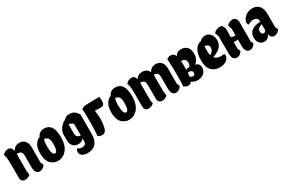

<svg xmlns="http://www.w3.org/2000/svg" viewBox="114 -1656 4327 2900"><g transform="rotate(-30 2277.0 -206.0)"><path d="M185 -118Q185 -69 197 -45Q191 -29 163.5 -14.5Q136 0 102.5 0Q69 0 50.5 -20.5Q32 -41 32 -76V-330Q32 -413 16 -468L10 -487Q14 -492 21.5 -500Q29 -508 54 -521Q79 -534 106 -534Q169 -534 182 -454Q193 -485 223.5 -507.5Q254 -530 306.5 -530Q359 -530 395 -490.5Q431 -451 431 -382V-112L453 -61Q449 -54 442 -44Q435 -34 411 -17Q387 0 360 0Q278 0 278 -118V-311Q278 -366 258 -385Q238 -404 185 -404Z M674 0Q609 0 557 -46Q529 -70 512 -118.5Q495 -167 495 -234Q495 -335 533 -388.5Q571 -442 615 -453Q631 -502 682 -522Q705 -530 733 -530Q891 -530 891 -290Q891 -149 829 -74.5Q767 0 674 0ZM692 -120Q740 -120 740 -263Q740 -333 717.5 -361.5Q695 -390 655 -390Q638 -358 638 -272Q638 -120 692 -120Z M1163 -109Q1130 -65 1070.5 -65Q1011 -65 977.5 -102Q944 -139 944 -199V-304Q944 -361 986.5 -414.5Q1029 -468 1070 -483Q1113 -530 1167 -530Q1232 -530 1270 -496Q1303 -465 1313 -441L1317 -431V-99Q1317 7 1268.5 64.5Q1220 122 1125 122Q1075 122 1042.5 105.5Q1010 89 1003 69.5Q996 50 996 38.5Q996 27 998.5 11.5Q1001 -4 1017 -20Q1051 6 1093 6Q1163 6 1163 -60ZM1087 -241Q1087 -165 1163 -161V-359Q1149 -388 1087 -402Z M1447 -4Q1428 -4 1410 -9Q1392 -14 1378 -28Q1385 -121 1386 -212Q1387 -303 1387 -396Q1387 -419 1385.5 -443Q1384 -467 1379 -491Q1396 -504 1413.5 -512Q1431 -520 1453 -521Q1513 -523 1573 -525Q1633 -527 1694 -527Q1699 -512 1700.5 -493Q1702 -474 1702 -457Q1702 -430 1696.5 -414Q1691 -398 1681 -389Q1671 -380 1656.5 -377.5Q1642 -375 1623 -375Q1600 -375 1578 -375.5Q1556 -376 1533 -378L1542 -310L1547 -254Q1548 -241 1546 -213.5Q1544 -186 1540.5 -155.5Q1537 -125 1532 -98Q1527 -71 1522 -59Q1511 -32 1494 -18Q1477 -4 1447 -4Z M1914 0Q1849 0 1797 -46Q1769 -70 1752 -118.5Q1735 -167 1735 -234Q1735 -335 1773 -388.5Q1811 -442 1855 -453Q1871 -502 1922 -522Q1945 -530 1973 -530Q2131 -530 2131 -290Q2131 -149 2069 -74.5Q2007 0 1914 0ZM1932 -120Q1980 -120 1980 -263Q1980 -333 1957.5 -361.5Q1935 -390 1895 -390Q1878 -358 1878 -272Q1878 -120 1932 -120Z M2337 -118Q2337 -69 2349 -45Q2343 -29 2315.5 -14.5Q2288 0 2254.5 0Q2221 0 2202.5 -20.5Q2184 -41 2184 -76V-330Q2184 -413 2168 -468L2162 -487Q2166 -492 2173.5 -500Q2181 -508 2206 -521Q2231 -534 2258 -534Q2316 -534 2331 -466Q2365 -530 2446.5 -530Q2528 -530 2561 -456Q2573 -487 2603 -508.5Q2633 -530 2685 -530Q2737 -530 2773 -490.5Q2809 -451 2809 -382V-112L2830 -61Q2826 -54 2819 -44Q2812 -34 2788.5 -17Q2765 0 2738 0Q2655 0 2655 -118V-311Q2655 -364 2637 -383Q2619 -402 2574 -404L2575 -382V-118Q2575 -71 2587 -45Q2584 -40 2578.5 -32.5Q2573 -25 2549 -12.5Q2525 0 2491.5 0Q2458 0 2439.5 -21Q2421 -42 2421 -76V-311Q2421 -364 2403 -383Q2385 -402 2337 -404Z M3018 -474Q3052 -534 3112 -534Q3263 -534 3263 -375Q3263 -323 3243.5 -284.5Q3224 -246 3193 -226Q3264 -203 3264 -140Q3264 -70 3219 -35Q3174 0 3113.5 0Q3053 0 3008 -35Q2989 0 2949 0Q2930 0 2910.5 -8Q2891 -16 2881 -24L2872 -31Q2879 -64 2879 -184Q2879 -207 2879 -228Q2879 -378 2873 -473L2871 -505Q2893 -530 2942 -530Q2967 -530 2986 -518Q3005 -506 3018 -474ZM3036 -378Q3039 -333 3039 -303Q3039 -273 3038 -225Q3058 -236 3099 -237Q3121 -266 3121 -299Q3121 -378 3037 -378ZM3036 -174Q3035 -146 3030 -108Q3054 -88 3075.5 -88Q3097 -88 3106 -98Q3115 -108 3115 -131Q3115 -154 3100 -164.5Q3085 -175 3067 -175Z M3365 -48Q3302 -104 3302 -231Q3302 -358 3345 -419.5Q3388 -481 3443 -487Q3483 -530 3539.5 -530Q3596 -530 3631.5 -489Q3667 -448 3667 -377Q3667 -294 3606 -246Q3556 -206 3486 -185Q3521 -139 3602 -139Q3625 -139 3652 -143Q3663 -132 3663 -114Q3663 -96 3653.5 -77.5Q3644 -59 3625.5 -41.5Q3607 -24 3573 -12Q3539 0 3498.5 0Q3458 0 3426 -11.5Q3394 -23 3365 -48ZM3453 -395V-305Q3453 -260 3461 -233Q3528 -270 3528 -328Q3528 -389 3453 -395Z M3942 -232Q3925 -225 3908 -225Q3897 -225 3888 -226.5Q3879 -228 3868 -230V-112L3890 -61Q3876 -37 3851 -18.5Q3826 0 3797 0Q3770 0 3753.5 -11.5Q3737 -23 3728.5 -41.5Q3720 -60 3717.5 -82.5Q3715 -105 3715 -126V-418Q3715 -418 3711.5 -428.5Q3708 -439 3704 -451Q3700 -463 3696.5 -474Q3693 -485 3692 -487Q3708 -507 3739 -520Q3770 -533 3797 -534Q3812 -534 3828.5 -528.5Q3845 -523 3847 -508Q3868 -481 3868 -449V-314Q3877 -307 3894 -304.5Q3911 -302 3942 -301V-418Q3942 -418 3938.5 -428.5Q3935 -439 3931 -451Q3927 -463 3923.5 -474Q3920 -485 3919 -487Q3927 -497 3939.5 -505.5Q3952 -514 3966.5 -520.5Q3981 -527 3996 -530.5Q4011 -534 4024 -534Q4040 -534 4053 -526Q4066 -518 4075.5 -506Q4085 -494 4090 -479Q4095 -464 4095 -449V-112L4117 -61Q4103 -37 4078 -18.5Q4053 0 4024 0Q3997 0 3980.5 -11.5Q3964 -23 3955.5 -41.5Q3947 -60 3944.5 -82.5Q3942 -105 3942 -126Z M4369 -301Q4369 -372 4290 -372Q4245 -372 4196 -343Q4180 -359 4180 -382.5Q4180 -406 4193.5 -431Q4207 -456 4229.5 -478.5Q4252 -501 4287 -515.5Q4322 -530 4361 -530Q4439 -530 4481 -481Q4523 -432 4523 -341V-112L4545 -61Q4541 -54 4534 -44Q4527 -34 4503 -17Q4479 0 4453 0Q4388 0 4374 -72Q4341 0 4282.5 0Q4224 0 4193.5 -36.5Q4163 -73 4163 -132Q4163 -285 4369 -294ZM4315 -119Q4321 -116 4328 -116Q4348 -116 4369 -139V-249Q4288 -230 4288 -169Q4288 -130 4315 -119Z"/></g></svg>

Font: Chela One Cyrilic
Style: Regular
Weight: 400
Designer: Miguel Hernandez
Foundry: LatinoType
Version: Version 1.001